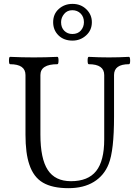

<svg xmlns="http://www.w3.org/2000/svg" viewBox="-20 -960 700 993"><path d="M355 -750Q310.1 -750 282.5 -777.1Q254.9 -804.2 254.9 -845.2Q254.9 -887.7 284.2 -913.8Q313.5 -939.9 355 -939.9Q397.9 -939.9 426.5 -912.1Q455.1 -884.3 455.1 -845.2Q455.1 -803.7 425.3 -776.9Q395.5 -750 355 -750ZM354 -784.2Q382.8 -784.2 398.4 -802.5Q414.1 -820.8 414.1 -845.2Q414.1 -873 397 -890.1Q379.9 -907.2 354 -907.2Q327.6 -907.2 311.8 -887.9Q295.9 -868.7 295.9 -845.2Q295.9 -817.4 312.5 -800.8Q329.1 -784.2 354 -784.2ZM334 13.2Q251 13.2 202.1 -15.4Q153.3 -43.9 131.8 -108.9Q111.8 -166.5 111.8 -264.2V-571.8Q111.8 -627.9 32.2 -627.9Q26.4 -627.9 26.4 -647Q26.4 -666 32.2 -666Q93.8 -663.1 154.8 -663.1Q215.3 -663.1 276.9 -666Q282.7 -666 282.7 -647Q282.7 -627.9 276.9 -627.9Q189 -627.9 189 -571.8V-264.2Q189 -139.2 227.1 -81.1Q265.1 -22.9 347.2 -22.9Q435.5 -22.9 477.3 -75.4Q519 -127.9 519 -238.8V-571.8Q519 -627.9 439 -627.9Q433.1 -627.9 433.1 -647Q433.1 -666 439 -666Q491.7 -663.1 543 -663.1Q594.2 -663.1 647 -666Q652.8 -666 653.1 -647Q653.3 -627.9 647 -627.9Q569.8 -627.9 569.8 -571.8V-356Q569.8 -181.2 542 -111.8Q518.6 -52.2 465.6 -19.5Q412.6 13.2 334 13.2Z"/></svg>

Font: Junicode SmCond
Style: Regular
Weight: 400
Width: 4
Designer: Peter S. Baker
Version: Version 2.206